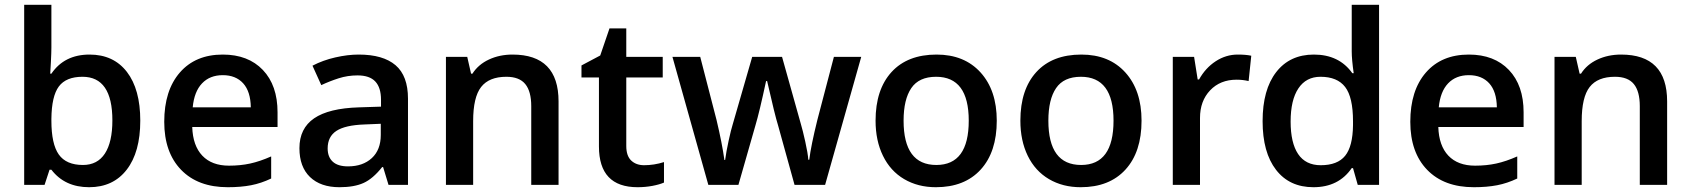

<svg xmlns="http://www.w3.org/2000/svg" viewBox="-20 -780 7131 810"><path d="M357.9 -549.8Q459 -549.8 515.4 -476.6Q571.8 -403.3 571.8 -271Q571.8 -138.2 514.6 -64.2Q457.5 9.8 356 9.8Q253.4 9.8 196.8 -64H189L168 0H82V-759.8H196.8V-579.1Q196.8 -559.1 194.8 -519.5Q192.9 -480 191.9 -469.2H196.8Q251.5 -549.8 357.9 -549.8ZM328.1 -456.1Q258.8 -456.1 228.3 -415.3Q197.8 -374.5 196.8 -278.8V-271Q196.8 -172.4 228 -128.2Q259.3 -84 330.1 -84Q391.1 -84 422.6 -132.3Q454.1 -180.7 454.1 -272Q454.1 -456.1 328.1 -456.1Z M940.9 9.8Q814.9 9.8 743.9 -63.7Q672.9 -137.2 672.9 -266.1Q672.9 -398.4 738.8 -474.1Q804.7 -549.8 919.9 -549.8Q1026.9 -549.8 1088.9 -484.9Q1150.9 -419.9 1150.9 -306.2V-244.1H791Q793.5 -165.5 833.5 -123.3Q873.5 -81.1 946.3 -81.1Q994.1 -81.1 1035.4 -90.1Q1076.7 -99.1 1124 -120.1V-26.9Q1082 -6.8 1039.1 1.5Q996.1 9.8 940.9 9.8ZM919.9 -462.9Q865.2 -462.9 832.3 -428.2Q799.3 -393.6 793 -327.1H1038.1Q1037.1 -394 1005.9 -428.5Q974.6 -462.9 919.9 -462.9Z M1619.1 0 1596.2 -75.2H1592.3Q1553.2 -25.9 1513.7 -8.1Q1474.1 9.8 1412.1 9.8Q1332.5 9.8 1287.8 -33.2Q1243.2 -76.2 1243.2 -154.8Q1243.2 -238.3 1305.2 -280.8Q1367.2 -323.2 1494.1 -327.1L1587.4 -330.1V-358.9Q1587.4 -410.6 1563.2 -436.3Q1539.1 -461.9 1488.3 -461.9Q1446.8 -461.9 1408.7 -449.7Q1370.6 -437.5 1335.4 -420.9L1298.3 -502.9Q1342.3 -525.9 1394.5 -537.8Q1446.8 -549.8 1493.2 -549.8Q1596.2 -549.8 1648.7 -504.9Q1701.2 -460 1701.2 -363.8V0ZM1448.2 -78.1Q1510.7 -78.1 1548.6 -113Q1586.4 -147.9 1586.4 -210.9V-257.8L1517.1 -254.9Q1436 -252 1399.2 -227.8Q1362.3 -203.6 1362.3 -153.8Q1362.3 -117.7 1383.8 -97.9Q1405.3 -78.1 1448.2 -78.1Z M2336.4 0H2221.2V-332Q2221.2 -394.5 2196 -425.3Q2170.9 -456.1 2116.2 -456.1Q2043.5 -456.1 2009.8 -413.1Q1976.1 -370.1 1976.1 -269V0H1861.3V-540H1951.2L1967.3 -469.2H1973.1Q1997.6 -507.8 2042.5 -528.8Q2087.4 -549.8 2142.1 -549.8Q2336.4 -549.8 2336.4 -352.1Z M2697.3 -83Q2739.3 -83 2781.2 -96.2V-9.8Q2762.2 -1.5 2732.2 4.2Q2702.1 9.8 2669.9 9.8Q2506.8 9.8 2506.8 -162.1V-453.1H2433.1V-503.9L2512.2 -545.9L2551.3 -660.2H2622.1V-540H2775.9V-453.1H2622.1V-164.1Q2622.1 -122.6 2642.8 -102.8Q2663.6 -83 2697.3 -83Z M3332 0 3262.2 -252Q3249.5 -292 3216.3 -438H3211.9Q3183.6 -306.2 3167 -251L3095.2 0H2968.3L2816.9 -540H2934.1L3002.9 -273.9Q3026.4 -175.3 3036.1 -105H3039.1Q3043.9 -140.6 3054 -186.8Q3064 -232.9 3071.3 -255.9L3153.3 -540H3279.3L3358.9 -255.9Q3366.2 -231.9 3377.2 -182.6Q3388.2 -133.3 3390.1 -106H3394Q3401.4 -166 3428.2 -273.9L3498 -540H3613.3L3460.9 0Z M4185.1 -271Q4185.1 -138.7 4117.2 -64.5Q4049.3 9.8 3928.2 9.8Q3852.5 9.8 3794.4 -24.4Q3736.3 -58.6 3705.1 -122.6Q3673.8 -186.5 3673.8 -271Q3673.8 -402.3 3741.2 -476.1Q3808.6 -549.8 3931.2 -549.8Q4048.3 -549.8 4116.7 -474.4Q4185.1 -398.9 4185.1 -271ZM3792 -271Q3792 -84 3930.2 -84Q4066.9 -84 4066.9 -271Q4066.9 -456.1 3929.2 -456.1Q3856.9 -456.1 3824.5 -408.2Q3792 -360.4 3792 -271Z M4795.9 -271Q4795.9 -138.7 4728 -64.5Q4660.2 9.8 4539.1 9.8Q4463.4 9.8 4405.3 -24.4Q4347.2 -58.6 4315.9 -122.6Q4284.7 -186.5 4284.7 -271Q4284.7 -402.3 4352.1 -476.1Q4419.4 -549.8 4542 -549.8Q4659.2 -549.8 4727.5 -474.4Q4795.9 -398.9 4795.9 -271ZM4402.8 -271Q4402.8 -84 4541 -84Q4677.7 -84 4677.7 -271Q4677.7 -456.1 4540 -456.1Q4467.8 -456.1 4435.3 -408.2Q4402.8 -360.4 4402.8 -271Z M5201.7 -549.8Q5236.3 -549.8 5258.8 -544.9L5247.6 -438Q5223.1 -443.8 5196.8 -443.8Q5127.9 -443.8 5085.2 -398.9Q5042.5 -354 5042.5 -282.2V0H4927.7V-540H5017.6L5032.7 -444.8H5038.6Q5065.4 -493.2 5108.6 -521.5Q5151.9 -549.8 5201.7 -549.8Z M5521 9.8Q5419.9 9.8 5363.3 -63.5Q5306.6 -136.7 5306.6 -269Q5306.6 -401.9 5364 -475.8Q5421.4 -549.8 5522.9 -549.8Q5629.4 -549.8 5685.1 -471.2H5690.9Q5682.6 -529.3 5682.6 -563V-759.8H5797.9V0H5708L5688 -70.8H5682.6Q5627.4 9.8 5521 9.8ZM5551.8 -83Q5622.6 -83 5654.8 -122.8Q5687 -162.6 5688 -252V-268.1Q5688 -370.1 5654.8 -413.1Q5621.6 -456.1 5550.8 -456.1Q5490.2 -456.1 5457.5 -407Q5424.8 -357.9 5424.8 -267.1Q5424.8 -177.2 5456.5 -130.1Q5488.3 -83 5551.8 -83Z M6197.8 9.8Q6071.8 9.8 6000.7 -63.7Q5929.7 -137.2 5929.7 -266.1Q5929.7 -398.4 5995.6 -474.1Q6061.5 -549.8 6176.8 -549.8Q6283.7 -549.8 6345.7 -484.9Q6407.7 -419.9 6407.7 -306.2V-244.1H6047.9Q6050.3 -165.5 6090.3 -123.3Q6130.4 -81.1 6203.1 -81.1Q6251 -81.1 6292.2 -90.1Q6333.5 -99.1 6380.9 -120.1V-26.9Q6338.9 -6.8 6295.9 1.5Q6252.9 9.8 6197.8 9.8ZM6176.8 -462.9Q6122.1 -462.9 6089.1 -428.2Q6056.2 -393.6 6049.8 -327.1H6294.9Q6293.9 -394 6262.7 -428.5Q6231.4 -462.9 6176.8 -462.9Z M7013.2 0H6897.9V-332Q6897.9 -394.5 6872.8 -425.3Q6847.7 -456.1 6793 -456.1Q6720.2 -456.1 6686.5 -413.1Q6652.8 -370.1 6652.8 -269V0H6538.1V-540H6627.9L6644 -469.2H6649.9Q6674.3 -507.8 6719.2 -528.8Q6764.2 -549.8 6818.8 -549.8Q7013.2 -549.8 7013.2 -352.1Z"/></svg>

Font: Open Sans Semibold
Style: Regular
Weight: 600
Foundry: Ascender Corporation
Version: Version 1.10; ttfautohint (v1.5.65-e2d9)